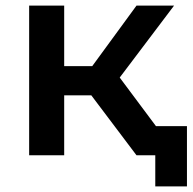

<svg xmlns="http://www.w3.org/2000/svg" viewBox="-20 -554 687 685"><path d="M467 0 274 -256 376 -319 614 0ZM84 0V-534H209V0ZM172 -214V-318H353V-214ZM388 -252 271 -266 467 -534H601ZM534 111V-30L562 0H467V-104H647V111Z"/></svg>

Font: MOST Montserrat SemiBold
Style: Regular
Weight: 600
Designer: Julieta Ulanovsky
Foundry: Julieta Ulanovsky
Version: Version 8.000;March 11, 2024;FontCreator 15.0.0.2926 64-bit